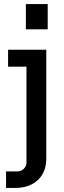

<svg xmlns="http://www.w3.org/2000/svg" viewBox="-20 -730 319 950"><path d="M10 200V118H66Q85 118 98 105Q111 92 111 73V-444L155 -400H20V-484H209V55Q209 122 167 161Q125 200 54 200ZM108 -585V-710H216V-585Z"/></svg>

Font: SUSE Thin Medium
Style: Regular
Weight: 500
Version: Version 1.000